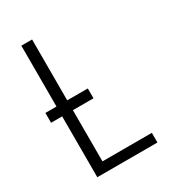

<svg xmlns="http://www.w3.org/2000/svg" viewBox="-179 -832 834 929"><g transform="rotate(-30 237.5 -367.5)"><path d="M88 0V-340H26V-395H88V-735H148V-395H263V-340H148V-54H424V0Z"/></g></svg>

Font: Iosevka QP Light
Style: Regular
Weight: 300
Designer: Belleve Invis
Foundry: Belleve Invis
Version: Version 20.0.0; ttfautohint (v1.8.4)